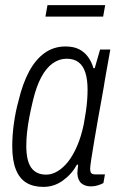

<svg xmlns="http://www.w3.org/2000/svg" viewBox="-20 -720 469 752"><path d="M150 12Q110 12 83 -4.5Q56 -21 42 -56.5Q28 -92 28 -147Q28 -191 34.5 -237.5Q41 -284 53 -327Q69 -394 94.5 -441Q120 -488 155.5 -513Q191 -538 236 -538Q268 -538 289 -527.5Q310 -517 324.5 -497.5Q339 -478 346 -453H351L372 -526H412L391 -408Q387 -381 379.5 -340.5Q372 -300 364 -254.5Q356 -209 349 -167.5Q342 -126 337.5 -96.5Q333 -67 333 -59Q333 -48 337 -42.5Q341 -37 354 -37H391L385 -3Q376 2 363 6Q350 10 336 10Q314 10 299.5 -1.5Q285 -13 283 -40Q283 -47 284 -56Q285 -65 286 -74L282 -76Q261 -38 226.5 -13Q192 12 150 12ZM161 -36Q183 -36 205 -49Q227 -62 246.5 -86.5Q266 -111 282 -148Q298 -185 308 -233Q313 -260 316.5 -284Q320 -308 321.5 -329Q323 -350 323 -369Q323 -408 314.5 -435Q306 -462 288 -476Q270 -490 241 -490Q212 -490 186.5 -472Q161 -454 141.5 -417.5Q122 -381 109 -326Q101 -293 95 -261.5Q89 -230 86 -202Q83 -174 83 -149Q83 -90 102.5 -63Q122 -36 161 -36ZM158 -655 166 -700H392L384 -655Z"/></svg>

Font: Archivo Condensed ExtraLight
Style: Italic
Weight: 250
Width: 3
Italic angle: -10°
Designer: Hector Gatti
Foundry: Omnibus-Type
Version: Version 2.001